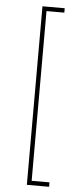

<svg xmlns="http://www.w3.org/2000/svg" viewBox="-61 -803 415 974"><g transform="rotate(5 147.0 -315.5)"><path d="M114.7 139.2V-770H228V-747.6H137.2V116.7H228V139.2Z"/></g></svg>

Font: Inter 20pt Thin
Style: Regular
Weight: 250
Version: Version 4.001;git-66647c0bb